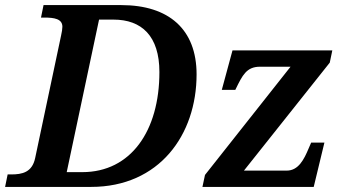

<svg xmlns="http://www.w3.org/2000/svg" viewBox="-43 -734 1356 754"><path d="M-23 0H315C582 0 729 -204 729 -442C729 -619 620 -714 433 -714H128L118 -665H131C170 -665 202 -660 202 -629C202 -621 200 -608 197 -595L95 -113C83 -57 44 -49 1 -49H-13ZM280 -58H219L346 -657H403C513 -657 583 -593 583 -451C583 -220 471 -58 280 -58ZM752 0H1189L1231 -174H1179L1169 -151C1151 -108 1129 -64 1083 -64H915L1252 -488L1262 -536H870L828 -381H881L883 -385C909 -438 925 -472 978 -472H1098L762 -47Z"/></svg>

Font: Noto Serif SemiBold
Style: Italic
Weight: 600
Italic angle: -12°
Designer: Monotype Design Team
Foundry: Monotype Imaging Inc.
Version: Version 2.014